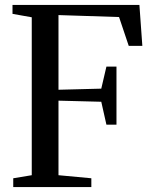

<svg xmlns="http://www.w3.org/2000/svg" viewBox="-20 -763 626 783"><path d="M109.5 -48.5V-692.5L31 -706.5V-743H548.5L560.5 -576H505L465.5 -693.5L218.5 -701.5V-397L393 -401.5L414 -491.5H455V-254.5H414L393 -348L218.5 -352.5V-48.5L352.5 -36V0H34V-36Z"/></svg>

Font: Merriweather 72pt
Style: Regular
Weight: 400
Version: Version 2.100